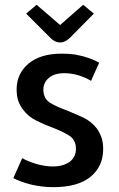

<svg xmlns="http://www.w3.org/2000/svg" viewBox="-20 -775 498 806"><path d="M413.1 -149.4Q413.1 -176.8 406.2 -197.3Q398.4 -218.8 386.7 -235.4Q363.3 -265.6 328.1 -282.2Q292 -298.8 254.9 -313.5Q214.8 -328.1 188.5 -344.7Q162.1 -362.3 162.1 -399.4Q162.1 -428.7 185.5 -448.2Q208 -467.8 251 -467.8Q280.3 -467.8 312.5 -458Q343.8 -447.3 362.3 -435.5Q373 -460.9 396.5 -511.7Q367.2 -528.3 327.1 -539.1Q312.5 -543 296.9 -545.9Q269.5 -549.8 239.3 -549.8Q149.4 -549.8 99.6 -507.8Q49.8 -465.8 49.8 -399.4Q49.8 -372.1 56.6 -351.6Q64.5 -331.1 76.2 -315.4Q98.6 -285.2 132.8 -268.6Q168 -251 203.1 -238.3Q244.1 -222.7 271.5 -205.1Q298.8 -186.5 298.8 -150.4Q298.8 -116.2 272.5 -95.7Q245.1 -76.2 201.2 -76.2Q169.9 -76.2 131.8 -86.9Q93.8 -98.6 73.2 -111.3Q60.5 -83 36.1 -27.3Q65.4 -11.7 111.3 0Q157.2 10.7 204.1 10.7Q305.7 10.7 359.4 -32.2Q413.1 -76.2 413.1 -149.4ZM374 -717.8Q362.3 -727.5 329.1 -754.9Q304.7 -733.4 232.4 -669.9Q207 -691.4 133.8 -754.9Q123 -746.1 89.8 -717.8Q115.2 -692.4 192.4 -615.2Q201.2 -606.4 210.9 -601.6Q219.7 -597.7 229.5 -596.7Q230.5 -596.7 232.4 -596.7Q243.2 -596.7 252.9 -601.6Q262.7 -606.4 272.5 -615.2Q305.7 -649.4 374 -717.8Z"/></svg>

Font: DaxlinePro-Medium
Style: Medium
Weight: 400
Designer: Hans Reichel
Version: Version 7.502; 2006